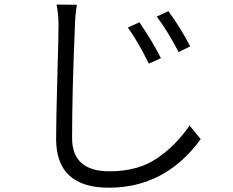

<svg xmlns="http://www.w3.org/2000/svg" viewBox="-20 -788 1040 857"><path d="M550.8 -665 602.5 -688.5Q665 -595.7 698.2 -528.3L644.5 -503.9Q594.7 -604.5 550.8 -665ZM679.7 -713.9 731.4 -738.3Q784.2 -667 829.1 -581.1L777.3 -555.7Q726.6 -652.3 679.7 -713.9ZM232.4 -767.6 323.2 -766.6Q315.4 -719.7 314.5 -673.8Q301.8 -378.9 301.8 -171.9Q301.8 -23.4 468.8 -23.4Q593.8 -23.4 678.2 -79.6Q762.7 -135.7 826.2 -227.5L876 -167Q717.8 49.8 465.8 49.8Q230.5 49.8 230.5 -168Q230.5 -248 235.8 -436.5Q241.2 -625 241.2 -673.8Q241.2 -726.6 232.4 -767.6Z"/></svg>

Font: Gen Shin Gothic Normal
Style: Regular
Weight: 300
Designer: [Source Han Sans]
Ryoko NISHIZUKA  (kana & ideographs); Paul D. Hunt (Latin, Greek & Cyrillic); Wenlong ZHANG  (bopomofo
Version: Version 1.002.20150607